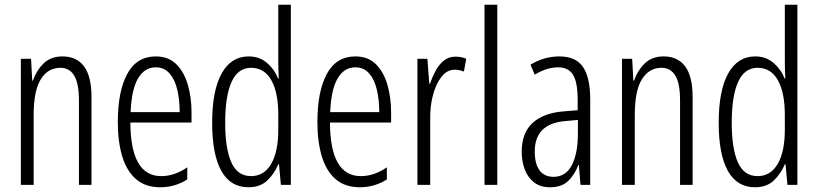

<svg xmlns="http://www.w3.org/2000/svg" viewBox="-20 -780 3451 810"><path d="M244 -542Q303 -542 334.5 -500Q366 -458 366 -370V0H313V-357Q313 -428 293 -461Q273 -494 235 -494Q182 -494 152 -445.5Q122 -397 122 -295V0H68V-532H111L116 -440H119Q133 -482 163.5 -512Q194 -542 244 -542Z M637 -542Q691 -542 724 -509Q757 -476 772.5 -422Q788 -368 788 -305V-263H530Q531 -37 660 -37Q716 -37 770 -74V-23Q745 -7 716.5 1.5Q688 10 656 10Q593 10 553.5 -24.5Q514 -59 495.5 -121Q477 -183 477 -265Q477 -395 517 -468.5Q557 -542 637 -542ZM637 -496Q590 -496 562.5 -449.5Q535 -403 531 -307H738Q738 -358 728 -401Q718 -444 695.5 -470Q673 -496 637 -496Z M1028 10Q952 10 913.5 -59.5Q875 -129 875 -262Q875 -398 915 -470Q955 -542 1029 -542Q1075 -542 1107 -514Q1139 -486 1153 -449H1156Q1155 -469 1154.5 -486Q1154 -503 1154 -520V-760H1207V0H1165L1157 -87H1154Q1138 -48 1108 -19Q1078 10 1028 10ZM1039 -37Q1094 -37 1124 -88.5Q1154 -140 1154 -233V-295Q1154 -390 1124.5 -442Q1095 -494 1039 -494Q984 -494 957 -434.5Q930 -375 930 -262Q930 -153 956 -95Q982 -37 1039 -37Z M1479 -542Q1533 -542 1566 -509Q1599 -476 1614.5 -422Q1630 -368 1630 -305V-263H1372Q1373 -37 1502 -37Q1558 -37 1612 -74V-23Q1587 -7 1558.5 1.5Q1530 10 1498 10Q1435 10 1395.5 -24.5Q1356 -59 1337.5 -121Q1319 -183 1319 -265Q1319 -395 1359 -468.5Q1399 -542 1479 -542ZM1479 -496Q1432 -496 1404.5 -449.5Q1377 -403 1373 -307H1580Q1580 -358 1570 -401Q1560 -444 1537.5 -470Q1515 -496 1479 -496Z M1902 -541Q1912 -541 1924 -539Q1936 -537 1947 -532L1937 -478Q1930 -481 1919.5 -483.5Q1909 -486 1899 -486Q1866 -486 1842.5 -456Q1819 -426 1806.5 -378.5Q1794 -331 1795 -279V0H1741V-532H1783L1791 -427H1794Q1804 -456 1818 -482Q1832 -508 1852.5 -524.5Q1873 -541 1902 -541Z M2078 0H2024V-760H2078Z M2340 -542Q2409 -542 2439.5 -497.5Q2470 -453 2470 -360V0H2429L2422 -84H2420Q2405 -44 2377.5 -17Q2350 10 2301 10Q2259 10 2232.5 -11Q2206 -32 2193.5 -66Q2181 -100 2181 -140Q2181 -219 2226.5 -261Q2272 -303 2356 -310L2417 -315V-358Q2417 -433 2397.5 -464.5Q2378 -496 2334 -496Q2313 -496 2288.5 -489Q2264 -482 2236 -465L2218 -507Q2275 -542 2340 -542ZM2362 -269Q2236 -257 2236 -141Q2236 -88 2256.5 -61Q2277 -34 2315 -34Q2367 -34 2392.5 -83.5Q2418 -133 2418 -216V-274Z M2780 -542Q2839 -542 2870.5 -500Q2902 -458 2902 -370V0H2849V-357Q2849 -428 2829 -461Q2809 -494 2771 -494Q2718 -494 2688 -445.5Q2658 -397 2658 -295V0H2604V-532H2647L2652 -440H2655Q2669 -482 2699.5 -512Q2730 -542 2780 -542Z M3165 10Q3089 10 3050.5 -59.5Q3012 -129 3012 -262Q3012 -398 3052 -470Q3092 -542 3166 -542Q3212 -542 3244 -514Q3276 -486 3290 -449H3293Q3292 -469 3291.5 -486Q3291 -503 3291 -520V-760H3344V0H3302L3294 -87H3291Q3275 -48 3245 -19Q3215 10 3165 10ZM3176 -37Q3231 -37 3261 -88.5Q3291 -140 3291 -233V-295Q3291 -390 3261.5 -442Q3232 -494 3176 -494Q3121 -494 3094 -434.5Q3067 -375 3067 -262Q3067 -153 3093 -95Q3119 -37 3176 -37Z"/></svg>

Font: Noto Sans Myanmar ExtraCondensed Light
Style: Regular
Weight: 300
Width: 2
Designer: Monotype Design Team
Foundry: Monotype Imaging Inc.
Version: Version 2.107; ttfautohint (v1.8.4.7-5d5b)